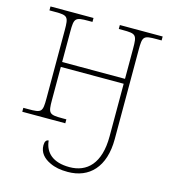

<svg xmlns="http://www.w3.org/2000/svg" viewBox="-113 -626 831 944"><g transform="rotate(15 302.5 -154.0)"><path d="M319 228C428 228 501 155 501 12V-441C501 -511 505 -516 573 -516H598V-536H380V-516H400C468 -516 473 -511 473 -441V-287H153V-441C153 -511 158 -516 226 -516H246V-536H27V-516H54C120 -516 125 -511 125 -441V-95C125 -24 120 -20 52 -20H27V0H246V-20H228C158 -20 153 -24 153 -95V-262H473V6C473 144 410 203 321 203C237 203 195 164 189 103C177 103 170 113 170 132C170 169 193 194 227 210C254 223 282 228 319 228Z"/></g></svg>

Font: Noto Serif SemiCondensed Thin
Style: Regular
Weight: 100
Width: 4
Designer: Monotype Design Team
Foundry: Monotype Imaging Inc.
Version: Version 2.015